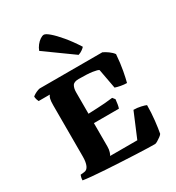

<svg xmlns="http://www.w3.org/2000/svg" viewBox="-230 -1138 1171 1277"><g transform="rotate(-30 356.0 -500.0)"><path d="M582 0Q566 0 526.5 -1Q487 -2 434 -4.5Q381 -7 323 -10Q265 -13 209.5 -16.5Q154 -20 110.5 -24Q67 -28 43 -32Q43 -44 46 -55.5Q49 -67 51 -71L80 -74Q102 -76 113 -101Q124 -126 124 -169V-561Q124 -594 128 -609.5Q132 -625 136.5 -630Q141 -635 140 -635H54Q51 -640 47.5 -651Q44 -662 43 -675Q49 -681 61 -688Q73 -695 85.5 -699.5Q98 -704 103 -704H583Q601 -696 622.5 -680.5Q644 -665 656 -648Q651 -580 641 -527Q631 -474 623 -445Q602 -445 577.5 -449.5Q553 -454 536 -460L508 -611Q499 -618 463 -623.5Q427 -629 358 -629Q321 -629 310 -610Q299 -591 299 -561V-396Q338 -398 367.5 -399Q397 -400 425.5 -402.5Q454 -405 488 -409L503 -390Q499 -346 491 -324H299V-144Q299 -122 293.5 -104.5Q288 -87 283 -81H492L571 -269Q600 -269 627.5 -262.5Q655 -256 665 -251Q665 -194 658.5 -136Q652 -78 645 -42Q641 -35 627.5 -25Q614 -15 601 -7.5Q588 0 582 0ZM438 -768 224 -922Q231 -942 245 -960Q259 -978 275.5 -989Q292 -1000 304 -1000Q318 -1000 346.5 -975.5Q375 -951 412.5 -906.5Q450 -862 489 -801Q485 -795 470 -784Q455 -773 438 -768Z"/></g></svg>

Font: Texturina Black
Style: Regular
Weight: 900
Designer: Guillermo Torres Carreño
Foundry: Omnibus-Type
Version: Version 1.002; ttfautohint (v1.8.3)